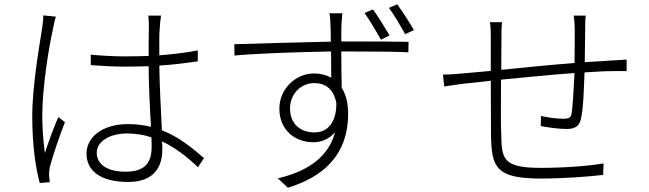

<svg xmlns="http://www.w3.org/2000/svg" viewBox="-20 -833 3040 899"><path d="M183 -761C183 -746 181 -727 178 -706C165 -621 131 -432 131 -288C131 -152 147 -48 166 24L213 20C212 12 211 -1 210 -10C209 -23 211 -40 214 -53C225 -98 260 -200 284 -261L253 -285C234 -242 206 -166 190 -116C182 -181 178 -229 178 -294C178 -412 205 -596 229 -702C232 -721 237 -742 242 -755ZM935 -93C879 -141 818 -192 738 -223C734 -316 727 -426 726 -526C790 -530 846 -537 906 -546V-597C850 -586 790 -579 726 -574C726 -621 725 -672 728 -703C729 -720 731 -739 734 -760H674C677 -744 677 -721 677 -702C676 -670 676 -623 676 -571C641 -570 605 -569 569 -569C512 -569 461 -572 405 -577V-528C462 -524 511 -521 567 -521C603 -521 640 -522 676 -523C676 -438 682 -323 687 -239C654 -247 619 -252 580 -252C453 -252 385 -186 385 -114C385 -34 449 19 581 19C710 19 740 -63 740 -131C740 -143 740 -156 739 -171C799 -142 854 -101 907 -50ZM690 -147C690 -76 664 -29 568 -29C484 -29 433 -62 433 -118C433 -169 491 -208 575 -208C615 -208 653 -202 689 -190C690 -173 690 -159 690 -147Z M1918 -692C1895 -732 1863 -781 1840 -813L1801 -796C1826 -763 1854 -714 1877 -673ZM1804 -667C1783 -703 1750 -757 1726 -789L1687 -772C1711 -739 1741 -687 1764 -647ZM1578 -639C1578 -674 1578 -704 1579 -723C1580 -734 1582 -763 1583 -771H1522C1525 -763 1527 -738 1527 -723C1528 -704 1529 -674 1529 -638C1372 -635 1184 -629 1077 -626L1078 -573C1203 -584 1378 -589 1530 -592C1530 -547 1531 -501 1531 -469C1508 -482 1481 -489 1450 -489C1363 -489 1288 -415 1288 -325C1288 -225 1360 -167 1447 -167C1488 -167 1522 -183 1549 -214C1520 -105 1431 -33 1281 2L1328 46C1552 -23 1610 -163 1610 -300C1610 -349 1600 -390 1580 -422C1579 -469 1578 -532 1578 -592H1613C1757 -592 1840 -591 1892 -588L1893 -637C1850 -638 1745 -639 1613 -639ZM1452 -213C1388 -213 1338 -252 1338 -325C1338 -396 1392 -444 1451 -444C1502 -444 1542 -418 1555 -350C1555 -262 1517 -213 1452 -213Z M2666 -760C2669 -745 2671 -716 2671 -696C2671 -652 2671 -590 2670 -538C2554 -529 2431 -517 2327 -506L2328 -662C2328 -685 2328 -712 2331 -729H2274C2278 -701 2278 -684 2278 -660V-501C2221 -496 2174 -492 2145 -489C2118 -486 2087 -484 2054 -484L2060 -428C2087 -432 2118 -437 2149 -441C2180 -444 2225 -448 2278 -455C2278 -352 2279 -242 2279 -199C2282 -50 2301 3 2513 3C2617 3 2737 -6 2804 -14L2806 -68C2747 -57 2627 -47 2512 -47C2329 -47 2330 -93 2327 -205C2324 -242 2326 -350 2326 -460C2434 -471 2561 -483 2670 -491C2667 -422 2662 -342 2657 -305C2654 -281 2643 -277 2616 -277C2591 -277 2549 -282 2513 -290L2512 -243C2533 -238 2595 -229 2632 -229C2673 -229 2694 -242 2701 -281C2712 -329 2714 -426 2717 -494C2768 -497 2811 -500 2846 -500C2871 -500 2899 -501 2914 -500V-554C2894 -553 2872 -551 2847 -550C2808 -547 2765 -545 2718 -542C2719 -590 2719 -650 2720 -697C2720 -716 2720 -744 2723 -760Z"/></svg>

Font: Spoqa Han Sans Neo Light
Style: Regular
Weight: 300
Designer: [Spoqa Han Sans Neo] Dong-huui Kim  Younghwa Kang  Yujin Lee  [Noto Sans] Ryoko NISHIZUKA  (kana & ideographs); Paul D. 
Foundry: Spoqa (http://www.spoqa-han-sans.com)
Version: Version 1.000